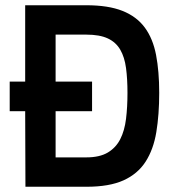

<svg xmlns="http://www.w3.org/2000/svg" viewBox="-20 -712 671 732"><path d="M17 -401H76V-692H309Q393 -692 447 -670.5Q501 -649 532 -607Q563 -565 575 -502.5Q587 -440 587 -358Q587 -275 576 -208.5Q565 -142 535 -95.5Q505 -49 451 -24.5Q397 0 310 0H77L76 -288H17ZM466 -358Q466 -411 460.5 -452.5Q455 -494 438.5 -522.5Q422 -551 391 -565.5Q360 -580 309 -580H192V-401H331V-288H192V-112H309Q360 -112 391 -130.5Q422 -149 438.5 -181.5Q455 -214 460.5 -259Q466 -304 466 -358Z"/></svg>

Font: Panefresco 800wt
Style: Regular
Weight: 800
Designer: Campivisivi
Foundry: Campivisivi & Chank Co
Version: Version 1.001